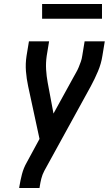

<svg xmlns="http://www.w3.org/2000/svg" viewBox="-20 -942 545 962"><path d="M76 0 77 -7Q82 -38 90 -69Q98 -100 114 -128L178 -246L121 -510Q113 -547 110 -585Q107 -623 113 -662L125 -735H226L214 -662Q209 -627 211 -593.5Q213 -560 219 -528L248 -373L347 -553Q354 -566 361.5 -579Q369 -592 374.5 -605.5Q380 -619 385 -633Q390 -647 392 -662L404 -735H505L493 -662Q487 -623 471 -585Q455 -547 435 -510L202 -86Q192 -67 187 -47Q182 -27 179 -7L178 0ZM491 -848H191V-922H491Z"/></svg>

Font: Iosevka Term Curly SmBd Obl
Style: Regular
Weight: 600
Italic angle: -9°
Designer: Belleve Invis
Foundry: Belleve Invis
Version: Version 32.3.0